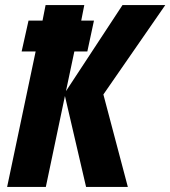

<svg xmlns="http://www.w3.org/2000/svg" viewBox="-20 -734 669 754"><path d="M8 0H160L235 -357L318 0H482L386 -363L629 -714H461L239 -376L272 -532H323L349 -653H299L311 -714H159L147 -653H92L65 -532H120Z"/></svg>

Font: Noto Sans Display SemiCondensed Extra
Style: Italic
Weight: 800
Width: 4
Italic angle: -12°
Designer: Monotype Design Team
Foundry: Monotype Imaging Inc.
Version: Version 1.900